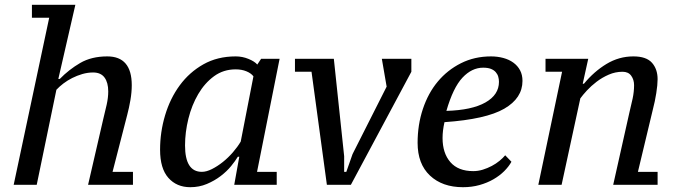

<svg xmlns="http://www.w3.org/2000/svg" viewBox="-20 -770 2827 800"><path d="M113 -696H185L37 0H133L215 -396C223 -404.7 232.7 -413.3 244 -422C255.3 -430.7 267.7 -438.3 281 -445C294.3 -451.7 308.3 -457.2 323 -461.5C337.7 -465.8 352.7 -468 368 -468C389.3 -468 405.2 -461 415.5 -447C425.8 -433 431 -413.7 431 -389C431 -371.7 428.8 -353.3 424.5 -334C420.2 -314.7 415.3 -294.3 410 -273L347 0H534V-54H449L510 -291C515.3 -311 519.8 -331.8 523.5 -353.5C527.2 -375.2 529 -395.7 529 -415C529 -495 495 -535 427 -535C383 -535 345.3 -525.8 314 -507.5C282.7 -489.2 254.3 -467 229 -441H223L294 -750H113Z M821 -54C774.3 -54 751 -90.7 751 -164C751 -200.7 755.7 -237.8 765 -275.5C774.3 -313.2 788 -347.3 806 -378C824 -408.7 846 -433.5 872 -452.5C898 -471.5 928 -481 962 -481C978.7 -481 993.5 -478.3 1006.5 -473C1019.5 -467.7 1029.3 -460.7 1036 -452L983 -180C974.3 -165.3 963.5 -150.5 950.5 -135.5C937.5 -120.5 923.5 -107 908.5 -95C893.5 -83 878.3 -73.2 863 -65.5C847.7 -57.8 833.7 -54 821 -54ZM971 -117H977L956 0H1133V-54H1051L1145 -525H1068L1052 -501C1044.7 -509.7 1032.5 -517.5 1015.5 -524.5C998.5 -531.5 980.7 -535 962 -535C911.3 -535 866.5 -524 827.5 -502C788.5 -480 755.7 -450.8 729 -414.5C702.3 -378.2 682 -336.7 668 -290C654 -243.3 647 -195.3 647 -146C647 -94 658.5 -55 681.5 -29C704.5 -3 735 10 773 10C797.7 10 820.7 5.5 842 -3.5C863.3 -12.5 882.5 -23.5 899.5 -36.5C916.5 -49.5 931 -63.3 943 -78C955 -92.7 964.3 -105.7 971 -117Z M1449 -128 1423 -54H1414V-119L1371 -525H1209V-471H1278L1342 0H1442L1694 -471V-525H1571L1591 -409Z M2111 -96 2085 -123C2079 -115.7 2071.2 -108 2061.5 -100C2051.8 -92 2041 -84.8 2029 -78.5C2017 -72.2 2004.5 -67 1991.5 -63C1978.5 -59 1965.3 -57 1952 -57C1910 -57 1878.2 -69.5 1856.5 -94.5C1834.8 -119.5 1824 -153 1824 -195C1824 -205.7 1824.7 -216.3 1826 -227C1827.3 -237.7 1829.3 -249 1832 -261C1947.3 -269 2030.3 -287.7 2081 -317C2131.7 -346.3 2157 -385 2157 -433C2157 -449.7 2153.7 -464.3 2147 -477C2140.3 -489.7 2131 -500.3 2119 -509C2107 -517.7 2093 -524.2 2077 -528.5C2061 -532.8 2044 -535 2026 -535C1980 -535 1938.2 -525.5 1900.5 -506.5C1862.8 -487.5 1830.7 -462 1804 -430C1777.3 -398 1756.7 -360 1742 -316C1727.3 -272 1720 -225 1720 -175C1720 -116.3 1737.2 -70.8 1771.5 -38.5C1805.8 -6.2 1851.7 10 1909 10C1933.7 10 1956.7 7 1978 1C1999.3 -5 2018.7 -13 2036 -23C2053.3 -33 2068.3 -44.3 2081 -57C2093.7 -69.7 2103.7 -82.7 2111 -96ZM1993 -488C2006.3 -488 2017.2 -486.3 2025.5 -483C2033.8 -479.7 2040.5 -475.2 2045.5 -469.5C2050.5 -463.8 2054 -457.5 2056 -450.5C2058 -443.5 2059 -436.3 2059 -429C2059 -393 2040.2 -364.3 2002.5 -343C1964.8 -321.7 1910.7 -310 1840 -308C1858.7 -372.7 1881 -418.8 1907 -446.5C1933 -474.2 1961.7 -488 1993 -488Z M2602 -299 2535 0H2633H2720V-54H2638L2701 -317C2706.3 -337 2710.8 -358.7 2714.5 -382C2718.2 -405.3 2720 -424.7 2720 -440C2720 -468 2712.2 -490.8 2696.5 -508.5C2680.8 -526.2 2655 -535 2619 -535C2579 -535 2541.7 -524.5 2507 -503.5C2472.3 -482.5 2441 -455 2413 -421H2408L2431 -525H2253V-471H2322L2223 0H2320L2398 -360C2404.7 -369.3 2413.8 -380.3 2425.5 -393C2437.2 -405.7 2450.7 -417.8 2466 -429.5C2481.3 -441.2 2498.2 -451 2516.5 -459C2534.8 -467 2554 -471 2574 -471C2590 -471 2602 -465.5 2610 -454.5C2618 -443.5 2622 -430.3 2622 -415C2622 -397 2620 -378.5 2616 -359.5C2612 -340.5 2607.3 -320.3 2602 -299Z"/></svg>

Font: PT Serif Caption
Style: Italic
Weight: 400
Italic angle: -12°
Designer: A.Korolkova, O.Umpeleva, V.Yefimov
Foundry: ParaType Ltd
Version: Version 1.000W OFL